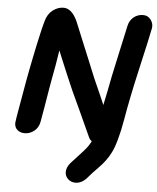

<svg xmlns="http://www.w3.org/2000/svg" viewBox="-63 -780 889 1087"><g transform="rotate(5 381.5 -236.5)"><path d="M406 254Q442 254 471 221Q498 189 530 157Q573 114 597 66Q611 40 625.5 -12Q640 -64 651 -129Q671 -248 709 -414Q751 -597 762 -654Q767 -680 750.5 -702.5Q734 -725 707 -725Q676 -725 653 -706.5Q630 -688 623 -656L575 -436Q560 -370 542 -275L526 -198L507 -242Q453 -361 429 -424Q428 -426 384 -533L333 -657Q301 -727 254 -727Q222 -727 193 -705Q164 -683 153 -641Q146 -617 137.5 -580Q129 -543 120 -502Q111 -461 103.5 -422Q96 -383 90 -354Q84 -325 77.5 -287Q71 -249 64 -209.5Q57 -170 51 -136Q45 -102 41.5 -79.5Q38 -57 38 -53Q38 -28 54.5 -14Q71 0 96 0Q124 0 148.5 -18.5Q173 -37 180 -71L195 -157Q218 -297 224 -327Q237 -392 251 -484L306 -352Q338 -274 394 -156L463 -5Q467 4 478 12Q477 18 472 24Q462 44 433 76L368 147Q347 172 347 198Q347 222 364.5 238Q382 254 406 254Z"/></g></svg>

Font: Balsamiq Sans
Style: Bold Italic
Weight: 700
Italic angle: -12°
Designer: Michael Angeles
Foundry: Balsamiq SRL
Version: Version 1.020; ttfautohint (v1.8.4.7-5d5b);gftools[0.9.26]